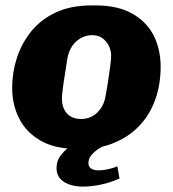

<svg xmlns="http://www.w3.org/2000/svg" viewBox="-20 -541 640 710"><path d="M287 149Q244 149 216.5 131.5Q189 114 189 80Q189 53 205 33Q216 19 229 8Q173 3 132 -20Q78 -50 51.5 -101.5Q25 -153 25 -217Q25 -273 42.5 -327Q60 -381 95.5 -425Q131 -469 186.5 -495Q242 -521 319 -521H334Q415 -521 468.5 -491Q522 -461 548 -410Q574 -359 574 -294Q574 -227 553.5 -171Q533 -115 494.5 -75Q456 -35 402 -13Q382 -4 359 1Q339 11 324 26Q307 42 307 62Q307 76 317.5 82.5Q328 89 344 89Q360 89 379 85Q398 81 414 74L422 119Q389 134 353.5 141.5Q318 149 287 149ZM279 -101Q316 -101 340 -125Q364 -149 370 -184Q375 -210 379.5 -240Q384 -270 387.5 -295.5Q391 -321 391 -334Q391 -354 382.5 -371.5Q374 -389 358.5 -400Q343 -411 321 -411Q297 -411 277 -399Q257 -387 245 -367.5Q233 -348 229 -324Q221 -274 215 -234Q209 -194 209 -175Q209 -153 217.5 -136Q226 -119 242 -110Q258 -101 279 -101Z"/></svg>

Font: Chivo Mono Medium ExtraBold
Style: Italic
Weight: 800
Italic angle: -8.05°
Monospace: yes
Version: Version 1.008